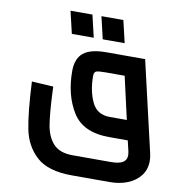

<svg xmlns="http://www.w3.org/2000/svg" viewBox="-101 -800 1066 1156"><g transform="rotate(10 431.5 -221.5)"><path d="M863 99Q863 152 834 189.5Q805 227 756.5 246.5Q708 266 649 266H417Q270 266 200 202.5Q130 139 110 39Q90 -61 81 -249L213 -241L214 -211Q220 -77 231.5 -7.5Q243 62 281.5 104Q320 146 400 146H632Q682 146 705.5 132Q729 118 729 88Q729 78 726 64L711 0H598Q437 0 373 -103Q309 -206 309 -353Q309 -429 352 -464.5Q395 -500 492 -500H729L857 52Q863 78 863 99ZM684 -120 625 -380H510Q466 -380 452 -375Q438 -370 438 -347Q438 -255 469.5 -187.5Q501 -120 580 -120ZM236 -709H370L402 -573H268ZM425 -709H559L591 -573H457Z"/></g></svg>

Font: Cairo
Style: Bold Italic
Weight: 700
Italic angle: -13°
Designer: Mohamed Gaber, Accademia di Belle Arti di Urbino and others
Foundry: Kief Type Foundry, Accademia di Belle Arti di Urbino and others
Version: Version 3.011